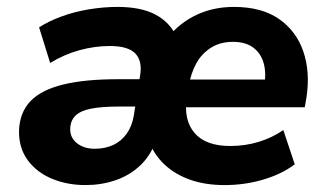

<svg xmlns="http://www.w3.org/2000/svg" viewBox="-20 -524 947 555"><path d="M227 11Q175 11 131 -7Q87 -25 60.5 -60.5Q34 -96 35 -147Q37 -199 68 -231.5Q99 -264 162 -279.5Q225 -295 320 -295H399L388 -216H324Q274 -216 243.5 -210Q213 -204 198.5 -190Q184 -176 183 -153Q182 -126 202.5 -110Q223 -94 254 -94Q284 -94 307.5 -105Q331 -116 346.5 -138Q362 -160 367 -191L385 -306Q392 -348 371 -369.5Q350 -391 298 -391Q254 -391 210 -379Q166 -367 125 -342L93 -445Q121 -463 158 -476.5Q195 -490 237 -497Q279 -504 320 -504Q388 -504 430 -481.5Q472 -459 492 -415H465Q499 -458 548 -481Q597 -504 656 -504Q736 -504 786 -469.5Q836 -435 856.5 -376Q877 -317 866 -243L861 -214H494L506 -294H762L744 -278Q750 -314 742 -342Q734 -370 712 -386.5Q690 -403 653 -403Q616 -403 589 -385.5Q562 -368 547 -340Q532 -312 526 -278L520 -244Q510 -177 542.5 -139.5Q575 -102 645 -102Q689 -102 728 -114Q767 -126 799 -148L832 -49Q795 -21 741.5 -5Q688 11 629 11Q573 11 529.5 -4.5Q486 -20 456 -48Q426 -76 411 -115H430Q414 -72 383.5 -44Q353 -16 312.5 -2.5Q272 11 227 11Z"/></svg>

Font: Nunito Sans 11pt ExtraBold
Style: Italic
Weight: 800
Italic angle: -9°
Version: Version 3.101;gftools[0.9.27]